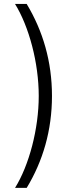

<svg xmlns="http://www.w3.org/2000/svg" viewBox="-20 -781 387 949"><path d="M236.9 -306.8C236.9 -476.9 192.1 -628.2 111.9 -761.4H54.3C123.2 -650.2 171.5 -470.5 171.5 -306.8C171.5 -143.5 123.6 36.2 54.3 147.7H111.9C192.1 15.3 236.9 -136.4 236.9 -306.8Z"/></svg>

Font: Karasuma Gothic
Style: Light
Weight: 300
Designer: Rasmus Andersson / Ryoko Nishizuka
Foundry: rsms
Version: Version 1.00